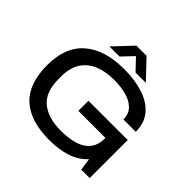

<svg xmlns="http://www.w3.org/2000/svg" viewBox="-208 -1090 1320 1320"><g transform="rotate(45 452.0 -429.5)"><path d="M276 -736 403 -871H502L630 -736H530L452 -818L374 -736ZM440 12Q254 12 159 -75Q64 -162 64 -343Q64 -520 167.5 -609Q271 -698 459 -698Q565 -698 646.5 -671Q728 -644 773.5 -589Q819 -534 819 -449H699Q699 -503 666.5 -535.5Q634 -568 580 -582.5Q526 -597 463 -597Q380 -597 318 -571.5Q256 -546 221.5 -492.5Q187 -439 187 -355V-332Q187 -203 256.5 -146.5Q326 -90 447 -90Q577 -90 639 -134.5Q701 -179 701 -262V-272H438V-370H820V0H738L725 -89Q676 -35 602.5 -11.5Q529 12 440 12Z"/></g></svg>

Font: Archivo SemiExpanded Medium
Style: Regular
Weight: 500
Width: 6
Designer: Hector Gatti
Foundry: Omnibus-Type
Version: Version 2.001; ttfautohint (v1.8.3)